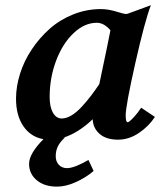

<svg xmlns="http://www.w3.org/2000/svg" viewBox="-20 -525 606 725"><path d="M425.8 2.4Q380.9 2.4 356 -19.5Q331.1 -41.5 330.1 -74.7Q274.4 -22 218.3 -4.9L225.6 -6.3Q206.5 11.2 198.5 27.8Q190.4 44.4 190.4 64.9Q190.4 84.5 202.1 97.2Q213.9 109.9 232.9 109.9Q260.3 109.9 314 79.1L333.5 120.6Q303.7 146 266.1 162.8Q228.5 179.7 195.3 179.7Q147.5 179.7 118.7 155.5Q89.8 131.3 89.8 93.8Q89.8 55.2 144 0.5Q96.2 -7.8 68.4 -48.3Q40.5 -88.9 40.5 -152.3Q40.5 -198.2 55.7 -246.6Q70.8 -294.9 99.9 -338.4Q128.9 -381.8 167.2 -416Q205.6 -450.2 256.1 -470.5Q306.6 -490.7 360.8 -490.7Q388.7 -490.7 418.5 -481.4Q448.2 -472.2 456.1 -472.2Q459.5 -472.2 464.8 -474.1L549.8 -505.4Q526.9 -446.3 490.7 -285.6Q454.6 -125 454.6 -89.4Q454.6 -63.5 461.9 -63.5Q470.7 -63.5 501.5 -101.6L500.5 -100.6Q501 -101.6 506.8 -109.6Q512.7 -117.7 513.2 -118.2L564.9 -83.5Q542.5 -48.8 504.9 -23.2Q467.3 2.4 425.8 2.4ZM357.4 -210.9 355 -207.5Q388.2 -364.3 397 -410.6Q372.6 -439 345.7 -439Q299.3 -439 258.1 -400.1Q216.8 -361.3 192.1 -296.4Q167.5 -231.4 167.5 -158.7Q167.5 -121.1 179.9 -99.4Q192.4 -77.6 212.9 -77.6Q230.5 -77.6 249.8 -89.1Q269 -100.6 288.6 -121.8Q308.1 -143.1 323.5 -163.3Q338.9 -183.6 357.4 -210.9Z"/></svg>

Font: Flanker
Style: Bold Italic
Weight: 700
Italic angle: -12°
Designer: Flanker
Version: Version 2.000